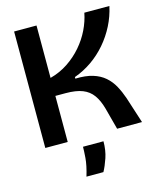

<svg xmlns="http://www.w3.org/2000/svg" viewBox="-126 -751 878 1051"><g transform="rotate(-15 312.5 -225.0)"><path d="M55 0V-660H182V-363Q238 -378 283.5 -408.5Q329 -439 364 -479.5Q399 -520 421.5 -566.5Q444 -613 453 -660H595Q583 -604 557 -553Q531 -502 494 -459Q457 -416 411 -384Q365 -352 312 -333V-324Q370 -326 410.5 -313.5Q451 -301 478.5 -277Q506 -253 524 -220Q542 -187 555 -149L603 0H462L429 -124Q416 -171 394 -201.5Q372 -232 335.5 -246.5Q299 -261 240 -261H182V0ZM232 210Q250 150 253 109.5Q256 69 256 47H372Q372 98 358 139.5Q344 181 328 210Z"/></g></svg>

Font: Bricolage Grotesque 72pt SemiBold
Style: Regular
Weight: 600
Version: Version 1.001;gftools[0.9.33.dev8+g029e19f]